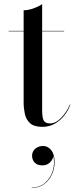

<svg xmlns="http://www.w3.org/2000/svg" viewBox="-20 -610 379 934"><path d="M136 147.3Q136 127.3 151.4 113.7Q166.8 100.1 189.6 100.1Q213.2 100.1 229.4 120.7Q245.6 141.3 245.6 179.3Q245.6 209.3 232.8 238.1Q220 266.9 195.2 285.5Q170.4 304.1 134.4 304.1V302.1Q174.4 302.1 200.8 278.1Q227.2 254.1 237.4 218.3Q247.6 182.5 238.8 146.9Q239.2 163.3 224.4 178.9Q209.6 194.5 186.4 194.5Q160.8 194.5 148.4 180.7Q136 166.9 136 147.3ZM322.5 -101.5Q304.5 -53.5 268.2 -23.2Q232 7 186 7Q145 7 125.8 -11Q106.5 -29 100.8 -56.2Q95 -83.5 95 -111V-457.5H22V-460H95V-560Q117.5 -560 143.8 -569.5Q170 -579 185 -590V-460H292V-457.5H185V-72.5Q185 -35 193.8 -22.2Q202.5 -9.5 223 -9.5Q251.5 -9.5 278.2 -37.5Q305 -65.5 320 -101.5Z"/></svg>

Font: Bodoni* 72pt
Style: Regular
Weight: 400
Version: Version 2.3